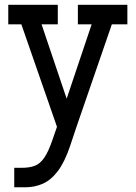

<svg xmlns="http://www.w3.org/2000/svg" viewBox="-20 -527 567 803"><path d="M85.9 256.3H39.6V174.8H71.3Q103 174.8 125.2 166.5Q147.5 158.2 165 132.8Q182.6 107.4 199.7 57.1L218.3 3.4L69.3 -425.3H14.6V-506.8H221.7V-425.3H153.8L258.8 -114.3L363.3 -425.3H305.7V-506.8H512.7V-425.3H447.8L297.9 9.3L273.4 83Q250.5 150.9 221.9 188.5Q193.4 226.1 159.2 241.2Q125 256.3 85.9 256.3Z"/></svg>

Font: Kay Pho Du SemiBold
Style: Regular
Weight: 600
Designer: Victor Gaultney, Khu Oo Reh
Foundry: SIL International
Version: Version 3.000